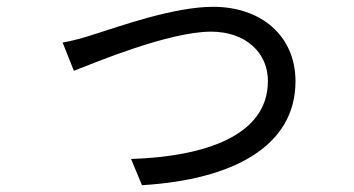

<svg xmlns="http://www.w3.org/2000/svg" viewBox="-20 -526 1040 564"><path d="M164 -401 197 -318C261 -343 477 -433 600 -433C701 -433 767 -372 767 -288C767 -126 579 -66 365 -59L397 18C664 2 848 -96 848 -287C848 -422 746 -506 606 -506C489 -506 327 -447 256 -425C226 -415 193 -406 164 -401Z"/></svg>

Font: Source Han Sans KR Regular
Style: Regular
Weight: 400
Designer: Ryoko NISHIZUKA (kana & ideographs); Paul D. Hunt (Latin, Greek & Cyrillic); Wenlong ZHANG (bopomofo); Sandoll Communica
Foundry: Adobe Systems Incorporated
Version: Version 1.004;PS 1.004;hotconv 1.0.82;makeotf.lib2.5.63406